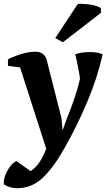

<svg xmlns="http://www.w3.org/2000/svg" viewBox="-34 -785 562 1014"><path d="M72 -429 8 -437V-471Q13 -475 28 -481.5Q43 -488 63.5 -495Q84 -502 107 -507Q130 -512 152 -512Q179 -512 194 -499Q209 -486 214 -463L291 -160L296 -100H298L319 -159Q339 -207 358 -262.5Q377 -318 388 -366Q388 -377 384.5 -396.5Q381 -416 377 -436.5Q373 -457 369 -474.5Q365 -492 363 -498Q377 -504 398 -507Q419 -510 440 -510Q461 -510 479 -507Q497 -504 508 -498Q482 -379 428.5 -251Q375 -123 305 0Q247 103 189.5 156Q132 209 57 209Q36 209 18.5 203.5Q1 198 -13 189Q-14 184 -14 178Q-14 168 -11 156Q-6 137 3.5 119Q13 101 26 86Q39 71 53 66L128 119Q135 114 146 104.5Q157 95 168 80.5Q179 66 190 46Q201 26 210 0ZM376 -763Q382 -765 396 -765Q399 -764 403 -764Q421 -764 441 -761Q461 -758 477.5 -752.5Q494 -747 499 -741V-717L298 -562L258 -584Z"/></svg>

Font: PTSerif
Style: Bold Italic
Weight: 700
Italic angle: -12°
Designer: A.Korolkova, O.Umpeleva, V.Yefimov
Foundry: ParaType Ltd
Version: Version 1.000W OFL; ttfautohint (v1.2) -l 8 -r 50 -G 200 -x 